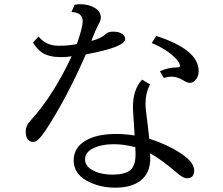

<svg xmlns="http://www.w3.org/2000/svg" viewBox="-20 -826 1040 897"><path d="M644 -454.1 681.2 -431.2Q659.7 -392.6 659.7 -339.8Q659.7 -323.2 664.1 -290.5Q671.9 -230 677.2 -178.2Q763.2 -150.4 825.7 -108.9Q887.2 -67.9 887.2 -29.8Q887.2 6.8 853.5 6.8Q835.4 6.8 806.2 -18.6Q737.8 -78.1 681.2 -109.9Q682.1 -100.1 682.1 -87.4Q682.1 -18.1 638.2 16.6Q595.2 50.8 519 50.8Q444.3 50.8 385.7 18.6Q324.2 -15.6 324.2 -76.7Q324.2 -135.7 378.9 -168.5Q431.6 -200.2 522.5 -200.2Q565.4 -200.2 608.9 -192.9Q606.9 -228.5 604.5 -263.2Q601.1 -309.6 601.1 -325.7Q601.1 -408.2 644 -454.1ZM612.3 -138.2Q560.5 -152.3 511.2 -152.3Q454.6 -152.3 415.5 -133.3Q377.4 -114.7 377.4 -81.5Q377.4 -53.2 406.7 -34.2Q444.8 -10.3 506.8 -10.3Q561 -10.3 586.9 -29.8Q613.3 -49.8 613.3 -105Q613.3 -114.3 612.3 -133.8ZM329.1 -804.2Q342.8 -806.2 356 -806.2Q393.1 -806.2 421.4 -790Q451.2 -772.9 451.2 -744.1Q451.2 -731.4 440.9 -712.9Q426.3 -686.5 412.6 -649.9L408.2 -638.2L407.2 -634.8Q452.6 -646.5 474.6 -667.5Q485.4 -678.2 508.3 -678.2Q544.9 -678.2 559.6 -659.2Q564.9 -651.9 564.9 -643.6Q564.9 -606 380.9 -571.8L377.9 -564.9Q289.1 -363.3 194.3 -218.8Q157.7 -163.1 136.2 -163.1Q100.1 -163.1 100.1 -212.4Q100.1 -238.3 121.1 -261.2Q226.6 -375.5 314.9 -563Q292 -559.1 265.6 -559.1Q209.5 -559.1 176.8 -580.1Q153.3 -595.7 134.3 -627L160.2 -655.8Q193.8 -612.3 253.9 -612.3Q301.8 -612.3 338.9 -620.1Q366.2 -696.3 366.2 -728Q366.2 -767.1 314 -770ZM727.1 -493.2Q762.7 -510.3 808.1 -511.2Q820.8 -511.2 820.8 -518.1Q820.8 -530.8 804.7 -548.8Q764.6 -593.3 689 -625L710 -658.2Q908.2 -594.2 908.2 -494.1Q908.2 -466.8 890.6 -449.2Q880.4 -439 867.2 -439Q854.5 -439 836.9 -450.2Q808.6 -467.8 782.2 -467.8Q764.6 -467.8 745.1 -461.9Z"/></svg>

Font: BIZ UDMincho
Style: Regular
Weight: 400
Monospace: yes
Designer: TypeBank Co., Ltd.
Foundry: Morisawa Inc.
Version: Version 1.06